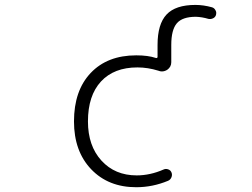

<svg xmlns="http://www.w3.org/2000/svg" viewBox="-20 -784 1040 792"><path d="M542 -11.7Q426.8 -11.7 356 -85.9Q285.2 -160.2 285.2 -283.2Q285.2 -410.2 354 -482.9Q422.9 -555.7 542 -555.7Q590.8 -555.7 623 -544.9Q626 -543.9 627.9 -545.4Q629.9 -546.9 629.9 -548.8V-598.6Q629.9 -684.6 667 -724.1Q704.1 -763.7 786.1 -763.7Q819.3 -763.7 854.5 -753.9Q864.3 -751 869.1 -741.2Q872.1 -736.3 872.1 -730.5Q872.1 -726.6 871.1 -722.7Q868.2 -712.9 858.9 -708.5Q849.6 -704.1 839.8 -706.1Q813.5 -713.9 788.1 -714.8Q732.4 -714.8 709.5 -688Q686.5 -661.1 686.5 -598.6V-527.3Q686.5 -507.8 669.9 -496.1Q659.2 -489.3 647.5 -489.3Q640.6 -489.3 633.8 -492.2Q589.8 -505.9 546.9 -505.9Q450.2 -505.9 396.5 -447.8Q342.8 -389.6 342.8 -283.2Q342.8 -182.6 398.4 -121.6Q454.1 -60.5 543.9 -60.5Q599.6 -60.5 655.3 -85Q664.1 -88.9 673.8 -85.4Q683.6 -82 687.5 -72.3Q691.4 -62.5 687 -52.2Q682.6 -42 672.9 -38.1Q609.4 -11.7 542 -11.7Z"/></svg>

Font: Rounded-X Mgen+ 1mn light
Style: Regular
Weight: 200
Designer: [Source Han Sans]
Ryoko NISHIZUKA  (kana & ideographs); Paul D. Hunt (Latin, Greek & Cyrillic); Wenlong ZHANG  (bopomofo
Version: Version 1.059.20150602